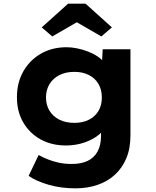

<svg xmlns="http://www.w3.org/2000/svg" viewBox="-20 -800 852 1050"><path d="M393.2 230Q314 230 246.4 210.6Q178.8 191.1 136.5 161.8L191.3 47.7Q213.4 60.1 240.7 71.2Q268 82.4 301 89.5Q333.9 96.7 372.5 96.7Q423.9 96.7 459.3 79.8Q494.7 63 513.6 28.6Q532.4 -5.8 532.4 -56.1V-129L562.9 -123.8Q555.2 -92 523 -65Q490.8 -37.9 442.9 -21.1Q394.9 -4.4 340.8 -4.4Q262.1 -4.4 201.9 -37.8Q141.7 -71.3 107.1 -130.5Q72.6 -189.7 72.6 -268.2Q72.6 -348.3 107.6 -409.8Q142.7 -471.3 203.8 -506.5Q264.9 -541.7 344.6 -541.7Q371.6 -541.7 401.6 -535.6Q431.5 -529.5 459.9 -518.7Q488.4 -507.9 511.8 -492.5Q535.2 -477.1 550.4 -458.6Q565.6 -440.1 568.2 -419.2L535.3 -410.6L541.6 -530.7H693.4V-59.5Q693.4 11.8 670.8 65.6Q648.1 119.4 607.8 156.1Q567.5 192.9 512.4 211.4Q457.2 230 393.2 230ZM386.8 -128.1Q432.4 -128.1 466.5 -145.3Q500.5 -162.6 518.7 -193.7Q537 -224.8 537 -267Q537 -309.3 518.5 -340.9Q500.1 -372.5 466.2 -389.7Q432.4 -407 386.8 -407Q339.5 -407 305 -389.5Q270.5 -372 251 -340.4Q231.5 -308.8 231.5 -267Q231.5 -225.2 251 -193.9Q270.5 -162.6 305 -145.3Q339.5 -128.1 386.8 -128.1ZM265.7 -600.7 208.2 -650.3 352.5 -780H447.6L591.9 -650.3L534.4 -600.7L385.1 -686.9H415.1Z"/></svg>

Font: Lexend Exa
Style: Regular
Weight: 400
Designer: Bonnie Shaver-Troup, Thomas Jockin
Foundry: Lexend
Version: Version 1.007